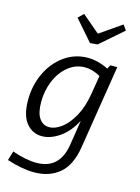

<svg xmlns="http://www.w3.org/2000/svg" viewBox="-149 -876 869 1196"><g transform="rotate(15 286.0 -278.0)"><path d="M480 -528H525L439 12Q420 131 355.5 185Q291 239 193 239Q116 239 17 207L35 147Q123 178 192 178Q341 178 367 14L392 -147Q353 -71 295 -31Q237 9 182 9Q120 9 80.5 -40Q41 -89 41 -187Q41 -282 79.5 -362.5Q118 -443 185 -490Q252 -537 334 -537Q400 -537 467 -503ZM412 -324 432 -446Q381 -475 332 -475Q273 -475 225 -436.5Q177 -398 150 -334Q123 -270 123 -196Q123 -126 147 -91.5Q171 -57 211 -57Q249 -57 290 -87.5Q331 -118 364.5 -178.5Q398 -239 412 -324ZM354 -698 494 -795 518 -762 370 -633 322 -629 206 -762 240 -795Z"/></g></svg>

Font: Bitter Pro
Style: Italic
Weight: 400
Italic angle: -9°
Designer: Sol Matas, and Bitter project Authors
Foundry: Sol Matas
Version: Version 1.010